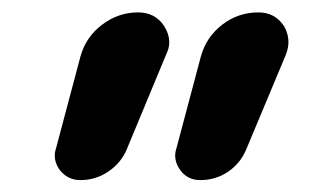

<svg xmlns="http://www.w3.org/2000/svg" viewBox="-20 -569 540 313"><path d="M306.6 -275.4Q286.1 -275.4 274.4 -291Q265.6 -302.7 265.6 -315.4Q265.6 -321.3 267.6 -327.1L307.6 -477.5Q316.4 -508.8 342.3 -528.8Q368.2 -548.8 401.4 -548.8Q427.7 -548.8 442.4 -527.3Q450.2 -514.6 450.2 -500Q450.2 -491.2 446.3 -480.5L380.9 -324.2Q371.1 -301.8 351.1 -288.6Q331.1 -275.4 306.6 -275.4ZM111.3 -275.4Q90.8 -275.4 78.1 -291Q69.3 -302.7 69.3 -315.4Q69.3 -321.3 71.3 -327.1L111.3 -477.5Q120.1 -508.8 146.5 -528.8Q172.9 -548.8 205.1 -548.8Q232.4 -548.8 247.1 -527.3Q255.9 -513.7 255.9 -500Q255.9 -490.2 251 -480.5L186.5 -325.2Q176.8 -302.7 156.2 -289.1Q135.7 -275.4 111.3 -275.4Z"/></svg>

Font: Rounded-X Mgen+ 1m medium
Style: Regular
Weight: 500
Designer: [Source Han Sans]
Ryoko NISHIZUKA  (kana & ideographs); Paul D. Hunt (Latin, Greek & Cyrillic); Wenlong ZHANG  (bopomofo
Version: Version 1.059.20150602